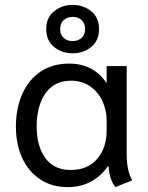

<svg xmlns="http://www.w3.org/2000/svg" viewBox="-20 -755 606 785"><path d="M45 0ZM45 -238Q45 -311 70.5 -369.5Q96 -428 145 -461.5Q194 -495 263 -495Q362 -495 416 -415V-485H498V-125Q498 -55 521 -18L452 10Q428 -19 424 -74L421 -75Q360 10 257 10Q191 10 143 -22.5Q95 -55 70 -111Q45 -167 45 -238ZM416 -221V-263Q416 -303 399.5 -340Q383 -377 350 -401Q317 -425 270 -425Q202 -425 166 -373.5Q130 -322 130 -238Q130 -157 165.5 -108.5Q201 -60 268 -60Q339 -60 377.5 -105.5Q416 -151 416 -221ZM169 -636Q169 -683 201 -709Q233 -735 277 -735Q321 -735 353 -709Q385 -683 385 -636Q385 -589 353 -563Q321 -537 277 -537Q233 -537 201 -563Q169 -589 169 -636ZM328 -636Q328 -660 313.5 -673Q299 -686 277 -686Q255 -686 240.5 -673Q226 -660 226 -636Q226 -613 240.5 -600Q255 -587 277 -587Q299 -587 313.5 -600Q328 -613 328 -636Z"/></svg>

Font: Niramit
Style: Regular
Weight: 400
Version: Version 1.000; ttfautohint (v1.6)